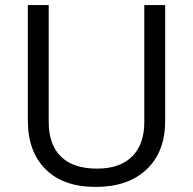

<svg xmlns="http://www.w3.org/2000/svg" viewBox="-20 -734 768 764"><path d="M637.2 -713.9V-252Q637.2 -129.9 563.5 -60.1Q489.7 9.8 360.8 9.8Q231.9 9.8 161.4 -60.5Q90.8 -130.9 90.8 -253.9V-713.9H173.8V-248Q173.8 -158.7 222.7 -110.8Q271.5 -63 366.2 -63Q456.5 -63 505.4 -111.1Q554.2 -159.2 554.2 -249V-713.9Z"/></svg>

Font: f0_31487 
Style: Regular
Weight: 400
Foundry: Ascender Corporation
Version: Version 1.10